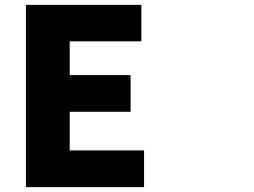

<svg xmlns="http://www.w3.org/2000/svg" viewBox="-20 -725 1040 785"><path d="M86 -705V40H569V-110H265V-268H514V-418H265V-556H558V-705Z"/></svg>

Font: コーポレート・ロゴ ver3 Bold
Style: Regular
Weight: 700
Designer: [KANA_main] LOGOTYPE.JP [Source Han Sans] Ryoko NISHIZUKA 西塚涼子 (kana, bopomofo & ideographs); Paul D. Hunt (Latin, Greek
Version: Version 12.001;FEAKit 1.0